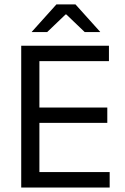

<svg xmlns="http://www.w3.org/2000/svg" viewBox="-20 -845 563 865"><path d="M75.6 0V-639H157.5V0ZM100.2 0V-69.7H474.1V0ZM122.5 -291.5V-360.4H463.4V-291.5ZM99.6 -569.7V-639H470.8V-569.7ZM234.1 -825.1H320.1L431.1 -701.7V-700.4H361.8L279 -779.7H275.2L192.4 -700.4H123.2V-701.7Z"/></svg>

Font: Anek Gurmukhi Medium
Style: Regular
Weight: 500
Designer: Sarang Kulkarni (Gurmukhi), Yesha Goshar (Latin)
Foundry: Ek Type
Version: Version 1.003